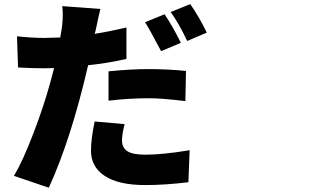

<svg xmlns="http://www.w3.org/2000/svg" viewBox="-20 -835 1540 920"><path d="M970.7 -678.7 877 -638.7Q836.9 -723.6 797.9 -777.3L891.6 -815.4Q934.6 -753.9 970.7 -678.7ZM846.7 -629.9 752 -589.8Q692.4 -703.1 674.8 -728.5L768.6 -766.6Q804.7 -713.9 846.7 -629.9ZM500 -352.5V-493.2Q603.5 -503.9 696.3 -503.9Q781.2 -503.9 871.1 -495.1L868.2 -350.6Q753.9 -364.3 696.3 -364.3Q595.7 -364.3 500 -352.5ZM585.9 -703.1V-552.7Q497.1 -532.2 402.3 -522.5Q320.3 -168 213.9 64.5L46.9 7.8Q88.9 -62.5 140.1 -196.3Q191.4 -330.1 220.7 -439.5Q222.7 -448.2 229.5 -471.7Q236.3 -495.1 239.3 -508.8Q222.7 -507.8 189.5 -507.8Q134.8 -507.8 66.4 -511.7L61.5 -661.1Q132.8 -653.3 190.4 -653.3Q215.8 -653.3 268.6 -655.3Q286.1 -741.2 278.3 -805.7L460.9 -792Q453.1 -760.7 438.5 -690.4L433.6 -672.9Q502 -683.6 585.9 -703.1ZM433.6 -252.9 577.1 -240.2Q564.5 -191.4 564.5 -161.1Q564.5 -127.9 589.8 -110.8Q615.2 -93.8 676.8 -93.8Q759.8 -93.8 888.7 -115.2L882.8 38.1Q769.5 51.8 675.8 51.8Q548.8 51.8 482.4 8.3Q416 -35.2 416 -112.3Q416 -169.9 433.6 -252.9Z"/></svg>

Font: Bpmf Zihi Sans Heavy
Style: Heavy
Weight: 900
Foundry: But Ko
Version: Version 1.320